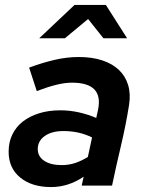

<svg xmlns="http://www.w3.org/2000/svg" viewBox="-20 -752 583 778"><path d="M15 0ZM187 6Q109 6 62 -32.5Q15 -71 15 -137Q15 -176 30 -207Q45 -238 72.5 -259.5Q100 -281 138.5 -293Q177 -305 225 -305Q263 -305 300.5 -296.5Q338 -288 370 -274Q372 -282 373.5 -290Q375 -298 377 -306Q401 -417 272 -417Q243 -417 208.5 -408.5Q174 -400 129 -383Q121 -407 113.5 -430.5Q106 -454 98 -478Q152 -498 201.5 -509.5Q251 -521 299 -521Q353 -521 394 -507.5Q435 -494 461.5 -469Q488 -444 499 -408Q510 -372 503 -327Q490 -245 470.5 -163Q451 -81 434 0H311Q313 -9 315 -18Q317 -27 319 -36Q257 6 187 6ZM133 -148Q133 -118 159 -100.5Q185 -83 230 -83Q259 -83 284.5 -91.5Q310 -100 336 -116L353 -195Q301 -221 237 -221Q190 -221 161.5 -201Q133 -181 133 -148ZM399 -597 337 -675 243 -597H139L282 -732H409L495 -597Z"/></svg>

Font: Rosa Sans SemiBold
Style: Italic
Weight: 600
Italic angle: -12°
Designer: Pentagram / MCKL
Foundry: Pentagram / MCKL
Version: Version 1.005;September 16, 2019;FontCreator 11.5.0.2425 64-